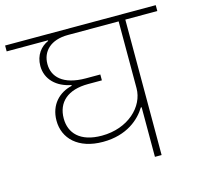

<svg xmlns="http://www.w3.org/2000/svg" viewBox="-122 -807 948 916"><g transform="rotate(-15 352.0 -349.0)"><path d="M533 0H566V-669H724V-698H-20V-669H184V-666C147 -650 117 -614 117 -560C117 -493 167 -447 237 -434V-430C174 -416 124 -367 124 -288C124 -200 191 -133 313 -133C432 -133 498 -194 529 -245H533ZM315 -163C208 -163 160 -217 160 -289C160 -369 214 -418 315 -418H383V-447H312C198 -447 152 -498 152 -560C152 -622 196 -669 283 -669H533V-339C533 -248 445 -163 315 -163Z"/></g></svg>

Font: IBM Plex Devanagari ExtraLight
Style: Regular
Weight: 200
Designer: Mike Abbink, Paul van der Laan, Pieter van Rosmalen, Erin McLaughlin
Foundry: Bold Monday
Version: Version 1.0